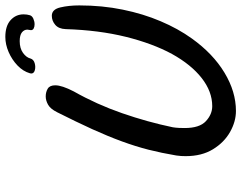

<svg xmlns="http://www.w3.org/2000/svg" viewBox="-113 -784 910 724"><g transform="rotate(-90 342.0 -422.0)"><path d="M285.6 12.7Q245.6 12.7 206.3 -9.5Q167 -31.7 141.1 -74Q115.2 -116.2 115.2 -176.8Q115.2 -185.1 115.7 -194.1Q116.2 -203.1 117.7 -212.4Q127 -267.6 139.4 -316.7Q151.9 -365.7 170.9 -417.5Q190.4 -470.7 217 -529.3Q243.7 -587.9 280.8 -661.6Q293.5 -687 309.3 -695.8Q325.2 -704.6 340.3 -704.6Q356.9 -704.6 369.6 -697Q382.3 -689.5 382.3 -668.5Q382.3 -643.6 359.4 -599.1Q310.5 -512.7 277.3 -417Q244.1 -321.3 224.1 -225.6Q222.2 -213.4 221.7 -202.1Q221.2 -190.9 221.2 -180.7Q221.2 -124.5 247.1 -100.6Q272.9 -76.7 303.7 -76.7Q358.9 -76.7 409.7 -116.5Q460.4 -156.2 500.5 -228.5Q540 -301.3 565.2 -402.8Q590.3 -504.4 594.2 -629.4Q595.2 -655.8 610.4 -668.7Q625.5 -681.6 644.5 -681.6Q668.5 -681.6 676 -649.7Q683.6 -617.7 683.6 -578.1Q683.6 -491.7 667.7 -414.3Q651.9 -336.9 624 -271.5Q596.2 -205.6 558.6 -153.3Q501.5 -73.7 429.9 -30.5Q358.4 12.7 285.6 12.7ZM612.3 -746.6Q603 -746.6 596.7 -750Q590.3 -753.4 590.3 -760.3Q590.3 -762.2 591.3 -767.1Q592.3 -772 592.3 -773.4Q592.3 -786.1 581.8 -794.4Q571.3 -802.7 548.8 -802.7Q522 -802.7 504.6 -790.3Q487.3 -777.8 483.4 -762.2Q480 -750.5 466.1 -746.3Q452.1 -742.2 439.5 -745.6Q426.8 -749 426.8 -759.3L427.7 -764.2Q435.1 -790 457 -811Q479 -832 507.8 -844.5Q536.6 -856.9 564.5 -856.9Q606 -856.9 627.9 -837.2Q649.9 -817.4 649.9 -788.1Q649.9 -774.9 646.5 -764.2Q644 -755.9 633.5 -751.2Q623 -746.6 612.3 -746.6Z"/></g></svg>

Font: Damion
Style: Regular
Weight: 400
Designer: Vernon Adams
Foundry: Vernon Adams
Version: Version 1.100; ttfautohint (v1.8.4.7-5d5b)